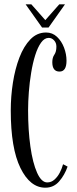

<svg xmlns="http://www.w3.org/2000/svg" viewBox="-20 -862 358 892"><path d="M190.5 10Q120 10 75 -81.5Q30 -173 30 -349Q30 -414 40 -478Q50 -542 70.2 -594.8Q90.5 -647.5 121.2 -679.2Q152 -711 194 -711Q223.5 -711 244.8 -691Q266 -671 277.5 -640.8Q289 -610.5 289 -580Q289 -529.5 256.5 -529.5Q223 -529.5 223 -573Q223 -594.5 232.5 -608Q242 -621.5 242 -645.5Q242 -663 231.2 -674.5Q220.5 -686 206.5 -686Q186.5 -686 170.8 -664Q155 -642 143.5 -605.2Q132 -568.5 124.8 -524.2Q117.5 -480 114 -434.5Q110.5 -389 110.5 -350Q110.5 -257.5 121.2 -181.2Q132 -105 152.2 -59.8Q172.5 -14.5 199.5 -14.5Q218.5 -14.5 233.2 -27.8Q248 -41 258 -60.5Q268 -80 273 -99L294 -88Q280.5 -49 255 -19.5Q229.5 10 190.5 10ZM175.5 -734 99 -842H125.5L190.5 -768.5L255.5 -842H282L205.5 -734Z"/></svg>

Font: Imbue 50pt
Style: Regular
Weight: 400
Designer: Tyler Finck
Foundry: Etcetera Type Company
Version: Version 1.102; ttfautohint (v1.8.3)